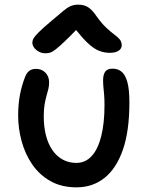

<svg xmlns="http://www.w3.org/2000/svg" viewBox="-20 -795 637 825"><path d="M309 10Q244 10 196.5 -17Q149 -44 118.5 -88.5Q88 -133 73 -188Q58 -243 58 -298Q58 -346 65.5 -386.5Q73 -427 88 -465Q94 -481 105 -490Q116 -499 135 -499Q159 -499 175 -483Q191 -467 191 -441Q191 -425 187.5 -411.5Q184 -398 179.5 -382Q175 -366 171.5 -345.5Q168 -325 168 -295Q168 -250 177.5 -213Q187 -176 205.5 -149.5Q224 -123 250 -109Q276 -95 308 -95Q347 -95 374 -124.5Q401 -154 415 -210Q429 -266 429 -343Q429 -369 427.5 -387Q426 -405 424.5 -419.5Q423 -434 423 -450Q423 -474 432 -487Q441 -500 464 -500Q487 -500 503 -486.5Q519 -473 527.5 -441.5Q536 -410 536 -355Q536 -232 508 -151.5Q480 -71 429 -30.5Q378 10 309 10ZM175 -566Q160 -566 147 -573Q134 -580 126.5 -590.5Q119 -601 119 -612Q119 -621 124 -630Q129 -639 146.5 -656.5Q164 -674 202 -706Q232 -731 249.5 -746Q267 -761 281.5 -768Q296 -775 317 -775Q341 -775 358.5 -764Q376 -753 395 -725Q417 -694 437 -675.5Q457 -657 472 -646Q487 -635 495 -625Q503 -615 503 -600Q503 -586 489.5 -577Q476 -568 452 -568Q428 -568 405 -577Q382 -586 355 -612Q334 -632 307 -666Q280 -638 261 -620Q235 -595 219.5 -583Q204 -571 194 -568.5Q184 -566 175 -566Z"/></svg>

Font: Shantell Sans Light Medium
Style: Regular
Weight: 500
Version: Version 1.008;[ac192a2d6]